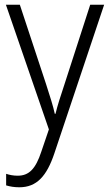

<svg xmlns="http://www.w3.org/2000/svg" viewBox="-20 -552 463 813"><path d="M5 -532 187 -4 155 90C131 163 103 192 55 192C37 192 21 189 6 184V233C23 238 40 241 62 241C136 241 178 193 210 98L421 -532H362L253 -195C237 -147 223 -104 215 -70H212C205 -103 193 -140 175 -196L64 -532Z"/></svg>

Font: Noto Sans Armenian SemiCondensed Light
Style: Regular
Weight: 300
Width: 4
Designer: Monotype Design Team
Foundry: Monotype Imaging Inc.
Version: Version 2.008